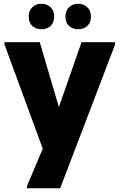

<svg xmlns="http://www.w3.org/2000/svg" viewBox="-20 -772 638 1024"><path d="M124 232V220L208 21L4 -535V-547H192L294 -201L415 -547H594V-535L301 232ZM397 -616Q368 -616 348.5 -633.5Q329 -651 329 -684Q329 -715 348.5 -733.5Q368 -752 397 -752Q426 -752 445.5 -733.5Q465 -715 465 -684Q465 -651 445.5 -633.5Q426 -616 397 -616ZM201 -616Q172 -616 152.5 -633.5Q133 -651 133 -684Q133 -715 152.5 -733.5Q172 -752 201 -752Q230 -752 249.5 -733.5Q269 -715 269 -684Q269 -651 249.5 -633.5Q230 -616 201 -616Z"/></svg>

Font: Kufam
Style: Bold
Weight: 700
Designer: Wael Morcos, Artur Schmal
Foundry: Original Type
Version: Version 1.300; ttfautohint (v1.8.3)